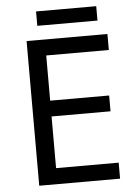

<svg xmlns="http://www.w3.org/2000/svg" viewBox="-58 -899 672 944"><g transform="rotate(-5 278.0 -427.5)"><path d="M496 0H97V-714H496V-635H187V-412H478V-334H187V-79H496ZM453 -855V-784H156V-855Z"/></g></svg>

Font: Noto Sans
Style: Regular
Weight: 400
Designer: Monotype Design Team
Foundry: Monotype Imaging Inc.
Version: Version 1.902